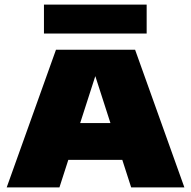

<svg xmlns="http://www.w3.org/2000/svg" viewBox="-20 -810 826 830"><path d="M9 0 222 -595H564L777 0H547L382 -512H402L237 0ZM232 -119 286 -278H499L552 -119ZM170 -665V-790H614V-665Z"/></svg>

Font: Encode Sans SC Expanded Black
Style: Regular
Weight: 900
Width: 7
Designer: Multiple Designers
Foundry: Impallari Type
Version: Version 3.002